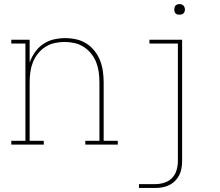

<svg xmlns="http://www.w3.org/2000/svg" viewBox="-20 -717 1090 952"><path d="M36 0V-19H106V-501H36V-520H127V-407Q137 -435 153.5 -458.5Q170 -482 194 -498.5Q218 -515 246.5 -521.5Q275 -528 303 -528Q331 -528 358 -522Q385 -516 408 -501.5Q431 -487 448.5 -465Q466 -443 476 -417.5Q486 -392 490 -364.5Q494 -337 494 -310V-19H564V0H403V-19H473V-310Q473 -335 469.5 -360Q466 -385 457 -408Q448 -431 432 -451Q416 -471 395 -484.5Q374 -498 349.5 -503.5Q325 -509 300 -509Q275 -509 250.5 -503.5Q226 -498 205 -484.5Q184 -471 168 -451Q152 -431 143 -408Q134 -385 130.5 -360Q127 -335 127 -310V-19H197V0ZM669 215V196H749Q772 196 794.5 189Q817 182 833 165.5Q849 149 855.5 126.5Q862 104 862 81V-501H721V-520H883V81Q883 99 880 117Q877 135 869 151Q861 167 848 180Q835 193 818.5 201Q802 209 784.5 212Q767 215 749 215ZM870 -644Q865 -644 859.5 -645.5Q854 -647 850.5 -650.5Q847 -654 845.5 -659.5Q844 -665 844 -670Q844 -675 845.5 -680.5Q847 -686 850.5 -689.5Q854 -693 859.5 -695Q865 -697 870 -697Q875 -697 880.5 -695Q886 -693 889.5 -689.5Q893 -686 895 -680.5Q897 -675 897 -670Q897 -665 895 -659.5Q893 -654 889.5 -650.5Q886 -647 880.5 -645.5Q875 -644 870 -644Z"/></svg>

Font: Iosevka Etoile Thin
Style: Regular
Weight: 100
Designer: Belleve Invis
Foundry: Belleve Invis
Version: Version 22.1.2; ttfautohint (v1.8.4)